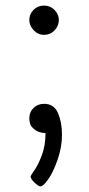

<svg xmlns="http://www.w3.org/2000/svg" viewBox="-20 -477 318 688"><path d="M85 -53.2Q85 -75.2 100.1 -90.1Q115.2 -105 138.2 -105Q173.3 -105 187.7 -72Q202.1 -39.1 202.1 5.9Q202.1 49.8 186.5 95Q170.9 140.1 152.8 165.5Q134.8 190.9 125 190.9Q118.2 190.9 104 177.5Q89.8 164.1 89.8 155.8Q89.8 151.9 103 133.5Q116.2 115.2 129.6 80.1Q143.1 44.9 143.1 0Q120.1 -1 106 -11.5Q91.8 -22 88.4 -32Q85 -42 85 -53.2ZM85 -405.3Q85 -426.3 100.1 -441.7Q115.2 -457 138.2 -457Q160.2 -457 175.5 -441.2Q190.9 -425.3 190.9 -405.3Q190.9 -384.3 175.5 -368.2Q160.2 -352.1 138.2 -352.1Q116.2 -352.1 100.6 -368.7Q85 -385.3 85 -405.3Z"/></svg>

Font: CMU Concrete
Style: Roman
Weight: 500
Version: Version 0.7.0